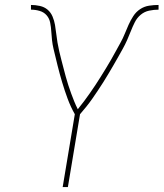

<svg xmlns="http://www.w3.org/2000/svg" viewBox="-20 -755 660 775"><path d="M233 0 282 -294Q265 -324 253 -356.5Q241 -389 231 -422.5Q221 -456 212.5 -490Q204 -524 196 -558Q192 -575 190 -592.5Q188 -610 187 -628Q186 -646 182.5 -663.5Q179 -681 168 -693.5Q157 -706 140 -711Q123 -716 105 -716V-735Q123 -735 141 -731Q159 -727 172 -716Q185 -705 192 -688.5Q199 -672 202 -654.5Q205 -637 207 -619Q209 -601 212 -583.5Q215 -566 219 -548.5Q223 -531 227.5 -514Q232 -497 236.5 -479.5Q241 -462 245.5 -445.5Q250 -429 255.5 -412Q261 -395 267 -378.5Q273 -362 279.5 -346Q286 -330 294 -314Q307 -330 319 -346Q331 -362 342.5 -378.5Q354 -395 365 -411.5Q376 -428 386.5 -445Q397 -462 407.5 -479Q418 -496 428 -513.5Q438 -531 447.5 -548.5Q457 -566 466.5 -583Q476 -600 483.5 -618.5Q491 -637 499 -655Q507 -673 518 -690Q529 -707 545.5 -718Q562 -729 581.5 -732Q601 -735 620 -735V-716Q601 -716 582 -712Q563 -708 548 -695.5Q533 -683 524 -665Q515 -647 508 -629Q501 -611 493 -593Q485 -575 475.5 -558Q466 -541 456.5 -524Q447 -507 437 -490Q427 -473 417 -456Q407 -439 396.5 -422.5Q386 -406 375 -389.5Q364 -373 352.5 -356.5Q341 -340 328.5 -324.5Q316 -309 303 -294L254 0Z"/></svg>

Font: Iosevka Curly Thin Extended
Style: Italic
Weight: 100
Width: 7
Italic angle: -9°
Monospace: yes
Designer: Belleve Invis
Foundry: Belleve Invis
Version: Version 11.1.0; ttfautohint (v1.8.3)